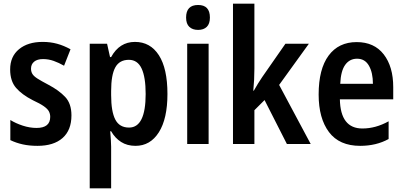

<svg xmlns="http://www.w3.org/2000/svg" viewBox="-20 -780 2188 1040"><path d="M367 -155Q367 -75 319 -32.5Q271 10 183 10Q139 10 103 2Q67 -6 36 -21V-130Q65 -112 103 -99.5Q141 -87 178 -87Q252 -87 252 -147Q252 -163 245 -176.5Q238 -190 217.5 -204.5Q197 -219 158 -237Q99 -267 67 -304Q35 -341 35 -404Q35 -474 83 -513.5Q131 -553 211 -553Q253 -553 289.5 -543Q326 -533 362 -513L327 -424Q299 -440 271 -450Q243 -460 213 -460Q182 -460 165 -446Q148 -432 148 -408Q148 -392 155.5 -379.5Q163 -367 183.5 -354Q204 -341 242 -321Q299 -291 333 -255Q367 -219 367 -155Z M711 -553Q794 -553 840.5 -481Q887 -409 887 -271Q887 -137 840.5 -63.5Q794 10 714 10Q669 10 636 -11Q603 -32 582 -69H577Q579 -44 580.5 -22.5Q582 -1 582 15V240H466V-543H560L576 -471H582Q627 -553 711 -553ZM678 -456Q627 -456 604.5 -415Q582 -374 582 -287V-265Q582 -176 604.5 -132.5Q627 -89 679 -89Q769 -89 769 -271Q769 -362 747 -409Q725 -456 678 -456Z M1053 -753Q1117 -753 1117 -685Q1117 -651 1100 -634.5Q1083 -618 1053 -618Q1023 -618 1005.5 -634.5Q988 -651 988 -685Q988 -753 1053 -753ZM1110 -543V0H994V-543Z M1358 -408Q1358 -348 1352 -289H1355Q1365 -307 1377 -326.5Q1389 -346 1400 -362L1526 -543H1653L1492 -320L1663 0H1534L1413 -238L1358 -183V0H1242V-760H1358Z M1912 -552Q2007 -552 2058.5 -485.5Q2110 -419 2110 -308V-242H1821Q1824 -84 1943 -84Q2015 -84 2085 -123V-27Q2018 10 1931 10Q1818 10 1762 -64.5Q1706 -139 1706 -268Q1706 -406 1760 -479Q1814 -552 1912 -552ZM1914 -462Q1874 -462 1850 -429Q1826 -396 1823 -326H2000Q2000 -386 1978.5 -424Q1957 -462 1914 -462Z"/></svg>

Font: Noto Sans Ethiopic Condensed SemiBold
Style: Regular
Weight: 600
Width: 3
Designer: Monotype Design Team
Foundry: Monotype Imaging Inc.
Version: Version 2.102; ttfautohint (v1.8.4.7-5d5b)